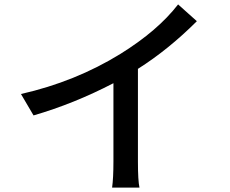

<svg xmlns="http://www.w3.org/2000/svg" viewBox="-20 -813 1040 870"><path d="M605 -81Q605 6 612 37H488Q494 -7 494 -81V-436Q315 -343 132 -290L75 -387Q322 -443 526 -569Q695 -674 787 -793L872 -717Q744 -589 605 -501Z"/></svg>

Font: Noto Sans S Chinese Medium
Style: Regular
Weight: 500
Designer: Ryoko NISHIZUKA  (kana & ideographs); Paul D. Hunt (Latin, Greek & Cyrillic); Wenlong ZHANG  (bopomofo); Sandoll Communi
Foundry: Adobe Systems Incorporated
Version: Version 1.000;PS 1;hotconv 1.0.78;makeotf.lib2.5.61930